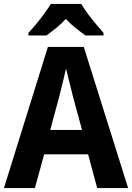

<svg xmlns="http://www.w3.org/2000/svg" viewBox="-20 -954 670 974"><path d="M473 0 427 -171H204L157 0H0L223 -716H405L630 0ZM349 -469Q344 -489 338 -513.5Q332 -538 325.5 -562.5Q319 -587 315 -607Q311 -588 304.5 -561.5Q298 -535 292 -510Q286 -485 282 -470L235 -295H396ZM392 -934Q405 -912 424.5 -885.5Q444 -859 465.5 -833.5Q487 -808 505 -787V-774H414Q391 -790 364.5 -811Q338 -832 314 -858Q290 -832 264 -811Q238 -790 216 -774H124V-787Q142 -806 163.5 -832Q185 -858 205 -885.5Q225 -913 238 -934Z"/></svg>

Font: Noto Sans Thai SemiCondensed
Style: Bold
Weight: 700
Width: 4
Designer: Monotype Design Team
Foundry: Monotype Imaging Inc.
Version: Version 2.001